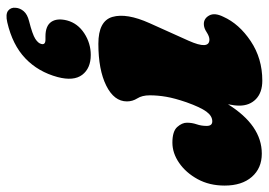

<svg xmlns="http://www.w3.org/2000/svg" viewBox="-134 -380 797 568"><g transform="rotate(90 264.0 -95.5)"><path d="M50.5 -300.5Q34 -300.5 25.2 -316.5Q16.5 -332.5 29 -358Q50 -405 101.2 -439.2Q152.5 -473.5 218 -473.5Q253 -473.5 272.5 -454.8Q292 -436 292 -405.5Q292 -391.5 288 -372Q350.5 -472 434 -472Q477 -472 502.8 -442.5Q528.5 -413 528.5 -362Q528.5 -317 509.5 -282.2Q490.5 -247.5 461.5 -227.5Q432.5 -207.5 401.5 -207.5Q368 -207.5 355.2 -221.8Q342.5 -236 342.5 -250.5Q342.5 -265.5 347.2 -279.2Q352 -293 352 -309Q352 -325.5 338.5 -325.5Q322.5 -325.5 309.8 -308.2Q297 -291 282 -249Q270 -214 265.8 -189.2Q261.5 -164.5 261.5 -140.5Q261.5 -118 270.5 -103.8Q279.5 -89.5 279.5 -73Q279.5 -35 232.8 -11.8Q186 11.5 109 11.5Q41.5 11.5 29.5 -30.2Q17.5 -72 48 -140L100 -255.5Q127.5 -317 96.5 -317Q87.5 -317 75 -309Q62.5 -300.5 50.5 -300.5ZM87 168Q56 168 44.2 150.8Q32.5 133.5 40 104Q48.5 72.5 78 53.2Q107.5 34 142 34Q181.5 34 200.8 59.2Q220 84.5 207.5 132Q192 189.5 152.2 227.5Q112.5 265.5 45.5 281Q21.5 286.5 11.2 278.5Q1 270.5 2.5 256Q3.5 243 12.8 232.2Q22 221.5 42 216.5Q81.5 206.5 94.5 198Q107.5 189.5 109.5 180.5Q113 168 96.5 168Z"/></g></svg>

Font: Fraunces 72pt SuperSoft Black
Style: Italic
Weight: 900
Italic angle: -16°
Version: Version 1.000;[b76b70a41]